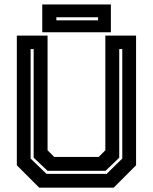

<svg xmlns="http://www.w3.org/2000/svg" viewBox="-20 -864 704 884"><path d="M160.5 0 57.5 -103V-700H199V-172L229.5 -141.5H434.5L465 -172V-700H606.5V-103L503.5 0ZM194 -63.5H471L543 -134V-638H529V-138L466 -77.5H199L135 -138V-638H121V-134ZM174.5 -715.5V-843.5H490.5V-715.5ZM239.5 -770.5H431.5V-784.5H239.5Z"/></svg>

Font: Tourney Thin
Style: Bold
Weight: 700
Version: Version 1.015